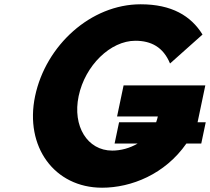

<svg xmlns="http://www.w3.org/2000/svg" viewBox="-20 -860 979 895"><path d="M848.9 -191H918.2L939 -290H901L937.1 -462H556.1L525.7 -317H715.7C713.7 -307.6 711 -298.6 707.8 -290H535L514.2 -191H621.8C585.4 -169.4 543.2 -158 503.2 -158C387.2 -158 317.2 -272 346.6 -412C376.7 -555 494.9 -670 610.9 -670C683.9 -670 740.8 -641 772.6 -564L924 -699C870.3 -786 780.6 -840 635.6 -840C403.6 -840 193.5 -649 143.6 -412C94 -176 233.8 15 455.8 15C591.7 15 749.1 -47.6 848.9 -191Z"/></svg>

Font: Hussar
Style: BdOblTwo
Weight: 700
Foundry: Cannot Into Space Fonts
Version: Version 2.00